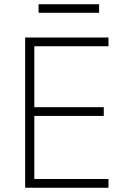

<svg xmlns="http://www.w3.org/2000/svg" viewBox="-20 -881 591 901"><path d="M98 0V-705H489V-664H141V-378H467V-337H141V-41H489V0ZM161 -821V-861H445V-821Z"/></svg>

Font: Nunito Sans 10pt SemiCondensed ExtraLight
Style: Regular
Weight: 250
Width: 4
Designer: Vernon Adams
Foundry: Vernon Adams
Version: Version 3.101;gftools[0.9.27]